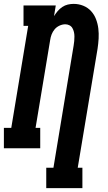

<svg xmlns="http://www.w3.org/2000/svg" viewBox="-35 -763 555 988"><path d="M203 205V100H240L344 -529Q346 -540 347 -552Q348 -564 348 -575.5Q348 -587 345.5 -598Q343 -609 337.5 -618.5Q332 -628 322 -633Q312 -638 301 -638Q286 -638 271 -631Q256 -624 246 -612Q236 -600 230.5 -585.5Q225 -571 223 -556L148 -105H172V0H-15V-105H23L110 -630H86V-735H252L243 -680Q251 -693 261.5 -705.5Q272 -718 285.5 -727Q299 -736 314 -739.5Q329 -743 344 -743Q370 -743 393.5 -733.5Q417 -724 433.5 -706Q450 -688 459 -664.5Q468 -641 471 -616Q474 -591 472.5 -564.5Q471 -538 467 -512L365 100H389V205Z"/></svg>

Font: Iosevka Curly Slab XBdObl
Style: Regular
Weight: 800
Italic angle: -9°
Monospace: yes
Designer: Belleve Invis
Foundry: Belleve Invis
Version: Version 11.1.0; ttfautohint (v1.8.3)